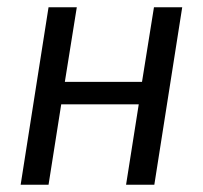

<svg xmlns="http://www.w3.org/2000/svg" viewBox="-20 -510 559 530"><path d="M37 0 114 -490H192L159 -284H372L405 -490H483L406 0H328L363 -222H149L114 0Z"/></svg>

Font: Nunito Sans 10pt Condensed
Style: Italic
Weight: 400
Width: 3
Italic angle: -9°
Designer: Vernon Adams
Foundry: Vernon Adams
Version: Version 3.101;gftools[0.9.27]